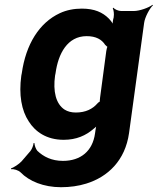

<svg xmlns="http://www.w3.org/2000/svg" viewBox="-20 -574 659 802"><path d="M379 -31 377 -17C367 57 317 98 243 98C195 98 161 80 136 56C129 48 124 32 124 24H120C120 32 114 48 107 57L70 100C60 111 36 127 26 129L27 133C37 131 57 137 66 146C102 183 162 208 235 208C272 208 308 203 340 193C431 165 503 96 519 -18L582 -478C585 -502 605 -539 619 -552L617 -554C602 -542 563 -528 539 -528H486C475 -528 458 -535 454 -542L451 -539C455 -533 457 -514 455 -504V-502C451 -489 449 -471 452 -462L456 -464C454 -473 443 -488 434 -497C409 -522 375 -538 322 -538C289 -538 258 -532 230 -519C144 -479 88 -389 71 -268L69 -258C58 -178 70 -112 100 -67C127 -24 174 10 246 10C299 10 339 -8 371 -36C378 -41 386 -49 389 -55L386 -56C382 -51 380 -39 379 -31ZM424 -361 398 -166C398 -163 396 -149 397 -148L401 -151C399 -152 389 -145 387 -142C367 -119 338 -104 297 -104C278 -104 263 -108 250 -116C213 -140 201 -193 210 -258L212 -268C223 -349 261 -423 342 -423C381 -423 405 -409 419 -387C421 -385 430 -376 432 -377L430 -381C428 -380 424 -364 424 -361Z"/></svg>

Font: Asimov
Style: EdgeIt
Weight: 500
Designer: Google
Version: Version 2.000980: 2014